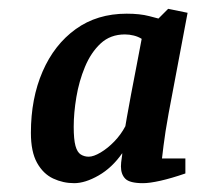

<svg xmlns="http://www.w3.org/2000/svg" viewBox="-20 -685 476 435"><path d="M148 -270Q123 -270 100.5 -280.5Q78 -291 64 -316Q50 -341 50 -384Q50 -462 76.5 -523Q103 -584 151.5 -619Q200 -654 267 -654Q297 -654 318 -648.5Q339 -643 339 -643L361 -665L405 -656L362 -428Q354 -384 350.5 -355Q347 -326 347 -326H400V-292Q368 -281 343.5 -275.5Q319 -270 304 -270Q274 -270 264 -280Q254 -290 254 -308Q254 -311 254.5 -317Q255 -323 256 -328.5Q257 -334 257 -338Q234 -305 203.5 -287.5Q173 -270 148 -270ZM181 -330Q192 -330 208 -339.5Q224 -349 239 -364.5Q254 -380 264 -399Q264 -399 267.5 -419.5Q271 -440 277 -471.5Q283 -503 289.5 -536.5Q296 -570 301 -597Q293 -602 283 -604.5Q273 -607 263 -607Q230 -607 208 -586.5Q186 -566 172.5 -533.5Q159 -501 153 -465Q147 -429 147 -398Q147 -369 151 -354.5Q155 -340 163 -335Q171 -330 181 -330Z"/></svg>

Font: Manuale SemiBold
Style: Italic
Weight: 600
Italic angle: -11°
Designer: Eduardo Tunni / Pablo Cosgaya
Foundry: Eduardo Tunni / Pablo Cosgaya
Version: Version 1.002